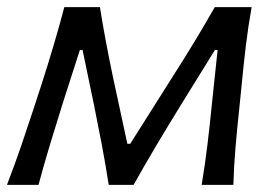

<svg xmlns="http://www.w3.org/2000/svg" viewBox="-30 -516 767 536"><path d="M-10.5 0Q10.5 -54.5 28.5 -107Q46.5 -159.5 63.5 -211.5L85.5 -279Q103 -333 119.2 -387.8Q135.5 -442.5 149.5 -496H249Q256.5 -448 265.8 -399.2Q275 -350.5 285 -302.5L325.5 -114.5H333.5L452 -302Q483.5 -351 513 -399.8Q542.5 -448.5 569.5 -496H672.5Q663 -443.5 656.2 -387.2Q649.5 -331 644.5 -277.5L637.5 -208.5Q632 -157.5 627.5 -105Q623 -52.5 621.5 0H533Q542.5 -57 549.5 -115.2Q556.5 -173.5 562 -230L577.5 -376.5H570L473.5 -220.5Q439.5 -165.5 406.8 -110.5Q374 -55.5 343 0H273.5Q265 -55 254.5 -110.5Q244 -166 233 -220L200.5 -376.5H193L146.5 -232Q128 -173.5 110.5 -115.5Q93 -57.5 77.5 0Z"/></svg>

Font: Commissioner Flair
Style: Italic
Weight: 400
Italic angle: -12°
Designer: Kostas Bartsokas
Foundry: Kostas Bartsokas
Version: Version 1.000; ttfautohint (v1.8.3)